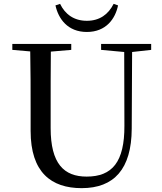

<svg xmlns="http://www.w3.org/2000/svg" viewBox="-20 -960 843 997"><path d="M268 -932C283 -863 331 -794 431 -794C531 -794 579 -863 593 -932L570 -940C543 -886 498 -852 431 -852C364 -852 318 -886 292 -940ZM505 -701 625 -690 626 -308C627 -118 562 -43 430 -43C312 -43 243 -110 243 -295V-394C243 -494 243 -594 244 -692L350 -701V-732H44V-701L137 -693C139 -594 139 -493 139 -394V-280C139 -65 246 17 404 17C572 17 663 -82 664 -291L666 -690L765 -701V-732H505Z"/></svg>

Font: Noto Serif JP Medium
Style: Regular
Weight: 500
Designer: Ryoko NISHIZUKA 西塚涼子 (kana & ideographs); Frank Grießhammer (Latin, Greek & Cyrillic); Wenlong ZHANG 张文龙 (bopomofo); San
Foundry: Adobe
Version: Version 2.001;hotconv 1.1.0;makeotfexe 2.6.0